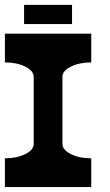

<svg xmlns="http://www.w3.org/2000/svg" viewBox="-20 -762 450 782"><path d="M273.4 -664.1H78.1V-742.2H273.4ZM117.2 -175.8V-449.2Q117.2 -473.6 82.8 -490.7Q48.3 -507.8 0 -507.8V-625H351.6V-507.8Q303.2 -507.8 269 -490.7Q234.4 -473.6 234.4 -449.7V-175.8Q234.4 -151.4 269 -134.3Q303.2 -117.2 351.6 -117.2V0H0V-117.2Q48.3 -117.2 82.8 -134.3Q117.2 -151.4 117.2 -175.8Z"/></svg>

Font: Leporid
Style: Regular
Weight: 400
Designer: GGBotNet
Foundry: GGBotNet
Version: 1.00